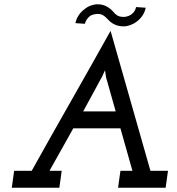

<svg xmlns="http://www.w3.org/2000/svg" viewBox="-20 -876 828 896"><path d="M484 -785Q470 -800 460 -805.5Q450 -811 436 -811Q427 -811 415 -808Q403 -805 393 -795Q388 -790 383.5 -782.5Q379 -775 376 -765Q365 -766 354 -766.5Q343 -767 332 -768Q336 -788 347 -804.5Q358 -821 373 -832Q387 -844 403.5 -850Q420 -856 435 -856Q458 -856 475.5 -847Q493 -838 507 -823Q520 -807 531 -802Q542 -797 556 -797Q563 -797 571.5 -799Q580 -801 589 -806Q597 -811 604.5 -820Q612 -829 615 -843L660 -840Q656 -820 645 -803.5Q634 -787 619 -776Q605 -765 588.5 -759Q572 -753 557 -753Q534 -753 515.5 -761.5Q497 -770 484 -785ZM46 -79H128Q220 -244 312 -405.5Q404 -567 496 -732Q543 -567 589 -405.5Q635 -244 682 -79H764L753 0H531L542 -79H598Q584 -129 570 -178Q556 -227 542 -277H322L211 -79H268L257 0H35ZM368 -356H520L475 -515L470 -548Q458 -521 456 -517.5Q454 -514 449 -505Q434 -478 410 -433Q386 -388 368 -356Z"/></svg>

Font: Josefin Slab
Style: Bold Italic
Weight: 700
Italic angle: -12°
Designer: Santiago Orozco
Foundry: Typemade
Version: Version 2.000